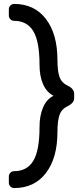

<svg xmlns="http://www.w3.org/2000/svg" viewBox="-20 -796 420 976"><path d="M181 -465Q181 -586 149 -638Q117 -690 52 -690Q41 -690 33 -698Q25 -706 25 -717V-749Q25 -760 33 -768Q41 -776 52 -776Q155 -776 213.5 -699.5Q272 -623 272 -491Q272 -435 282.5 -405Q293 -375 325 -360Q340 -353 348.5 -342.5Q357 -332 357 -320V-297Q357 -285 348.5 -274.5Q340 -264 325 -257Q293 -242 282.5 -211.5Q272 -181 272 -125Q272 7 213.5 83.5Q155 160 52 160Q41 160 33 152Q25 144 25 133V101Q25 90 33 82Q41 74 52 74Q117 74 149 22Q181 -30 181 -151Q181 -208 199 -250Q217 -292 252 -309Q217 -327 199 -368Q181 -409 181 -465Z"/></svg>

Font: Hezaedrus
Style: Regular
Weight: 400
Designer: Hubert & Fischer
Foundry: Hubert & Fischer
Version: Version 1.10;September 3, 2019;FontCreator 11.5.0.2425 64-bi